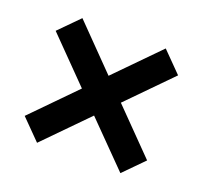

<svg xmlns="http://www.w3.org/2000/svg" viewBox="-88 -668 710 667"><g transform="rotate(20 266.5 -334.5)"><path d="M37.6 -177.7 191.9 -335 37.6 -492.2 109.9 -565.4 263.7 -408.2 418 -565.4 490.2 -492.2 335.9 -335 490.2 -177.7 418 -104.5 263.7 -261.2 109.9 -104.5Z"/></g></svg>

Font: Vazir Medium FD
Style: Medium-FD
Weight: 500
Designer: Saber Rastikerdar
Foundry: Saber Rastikerdar
Version: Version 30.0.0